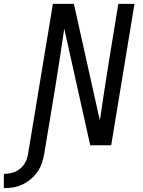

<svg xmlns="http://www.w3.org/2000/svg" viewBox="-122 -755 742 998"><path d="M-102 223V149Q-81 149 -58.5 143Q-36 137 -18 122.5Q0 108 10.5 87Q21 66 24 44L153 -735H262L397 -129Q409 -207 420.5 -285Q432 -363 445 -441L493 -735H577L456 0H347L212 -606Q200 -528 188.5 -450Q177 -372 164 -294L108 44Q104 68 96 92Q88 116 73 137.5Q58 159 38 176Q18 193 -5.5 204Q-29 215 -53.5 219Q-78 223 -102 223Z"/></svg>

Font: Iosevka Extended Oblique
Style: Regular
Weight: 400
Width: 7
Italic angle: -9°
Monospace: yes
Designer: Belleve Invis
Foundry: Belleve Invis
Version: Version 32.0.1; ttfautohint (v1.8.4)